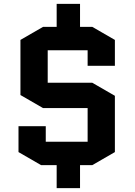

<svg xmlns="http://www.w3.org/2000/svg" viewBox="-20 -843 695 986"><path d="M391 123H271V5H191L75 -62V-195H215V-115H430V-288H201L85 -355V-638L201 -705H271V-823H391V-705H454L570 -638V-505H430V-585H225V-418H454L570 -351V-62L454 5H391Z"/></svg>

Font: Quantico
Style: Bold
Weight: 700
Designer: Matt Desmond
Foundry: MADtype
Version: Version 2.002